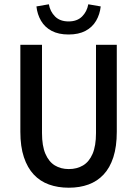

<svg xmlns="http://www.w3.org/2000/svg" viewBox="-20 -864 640 896"><path d="M301 12Q250 12 208.5 -3Q167 -18 137.5 -49.5Q108 -81 91.5 -130.5Q75 -180 75 -249V-655H176V-243Q176 -183 192 -146Q208 -109 236 -92Q264 -75 301 -75Q339 -75 367.5 -92Q396 -109 412 -146Q428 -183 428 -243V-655H525V-249Q525 -180 509 -130.5Q493 -81 463.5 -49.5Q434 -18 393 -3Q352 12 301 12ZM300 -703Q253 -703 221 -720Q189 -737 171.5 -767Q154 -797 150 -834L208 -844Q214 -810 237 -787Q260 -764 300 -764Q340 -764 363 -787Q386 -810 392 -844L450 -834Q446 -797 428.5 -767Q411 -737 379 -720Q347 -703 300 -703Z"/></svg>

Font: Source Code Pro ExtraLight Medium
Style: Regular
Weight: 500
Monospace: yes
Version: Version 1.018;hotconv 1.0.116;makeotfexe 2.5.65601